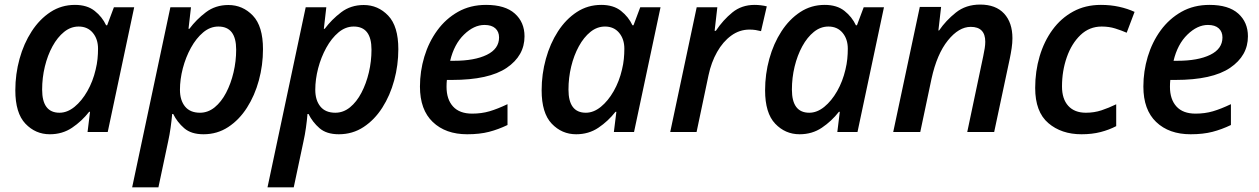

<svg xmlns="http://www.w3.org/2000/svg" viewBox="-20 -572 5456 832"><path d="M195.8 9.8Q133.8 9.8 90.1 -36.1Q46.4 -82 46.4 -180.7Q46.4 -251 64.7 -317.1Q83 -383.3 117.2 -436Q151.4 -488.8 198.7 -519.8Q246.1 -550.8 304.7 -550.8Q357.4 -550.8 390.1 -524.9Q422.9 -499 439.9 -462.4H444.3L473.6 -540.5H561.5L446.8 0H359.4L370.1 -87.4H366.2Q334.5 -46.9 292.5 -18.6Q250.5 9.8 195.8 9.8ZM237.8 -83.5Q271.5 -83.5 303 -109.1Q334.5 -134.8 358.6 -177.2Q382.8 -219.7 394.5 -270.5Q400.4 -294.4 402.6 -316.7Q404.8 -338.9 404.8 -360.8Q404.8 -402.8 382.1 -429.9Q359.4 -457 320.8 -457Q286.6 -457 257.8 -433.8Q229 -410.6 207.5 -371.3Q186 -332 174.3 -283.4Q162.6 -234.9 162.6 -183.6Q162.6 -83.5 237.8 -83.5Z M552.7 239.7 718.3 -540.5H807.6L796.9 -447.3H800.8Q830.6 -487.3 872.1 -518.8Q913.6 -550.3 969.7 -550.3Q1031.7 -550.3 1075.7 -504.4Q1119.6 -458.5 1119.6 -358.9Q1119.6 -289.6 1101.8 -223.9Q1084 -158.2 1050.3 -105.5Q1016.6 -52.7 969 -21.5Q921.4 9.8 861.8 9.8Q808.6 9.8 778.3 -16.4Q748 -42.5 730.5 -78.1H726.1Q723.6 -49.3 719.2 -18.1Q714.8 13.2 708.5 41.5L666.5 239.7ZM846.7 -83.5Q881.3 -83.5 910.2 -106.9Q939 -130.4 959.7 -169.9Q980.5 -209.5 991.9 -258.1Q1003.4 -306.6 1003.4 -356.9Q1003.4 -457 926.3 -457Q890.6 -457 860.4 -431.6Q830.1 -406.2 807.4 -365Q784.7 -323.7 772.2 -275.9Q759.8 -228 759.8 -183.1Q759.8 -137.7 781.7 -110.6Q803.7 -83.5 846.7 -83.5Z M1139.2 239.7 1304.7 -540.5H1394L1383.3 -447.3H1387.2Q1417 -487.3 1458.5 -518.8Q1500 -550.3 1556.2 -550.3Q1618.2 -550.3 1662.1 -504.4Q1706.1 -458.5 1706.1 -358.9Q1706.1 -289.6 1688.2 -223.9Q1670.4 -158.2 1636.7 -105.5Q1603 -52.7 1555.4 -21.5Q1507.8 9.8 1448.2 9.8Q1395 9.8 1364.7 -16.4Q1334.5 -42.5 1316.9 -78.1H1312.5Q1310.1 -49.3 1305.7 -18.1Q1301.3 13.2 1294.9 41.5L1252.9 239.7ZM1433.1 -83.5Q1467.8 -83.5 1496.6 -106.9Q1525.4 -130.4 1546.1 -169.9Q1566.9 -209.5 1578.4 -258.1Q1589.8 -306.6 1589.8 -356.9Q1589.8 -457 1512.7 -457Q1477.1 -457 1446.8 -431.6Q1416.5 -406.2 1393.8 -365Q1371.1 -323.7 1358.6 -275.9Q1346.2 -228 1346.2 -183.1Q1346.2 -137.7 1368.2 -110.6Q1390.1 -83.5 1433.1 -83.5Z M2004.4 9.8Q1911.1 9.8 1855.5 -43.2Q1799.8 -96.2 1799.8 -196.8Q1799.8 -263.2 1818.8 -326.4Q1837.9 -389.6 1874.8 -440.2Q1911.6 -490.7 1964.8 -520.8Q2018.1 -550.8 2086.4 -550.8Q2168.9 -550.8 2210.9 -513.2Q2252.9 -475.6 2252.9 -414.6Q2252.9 -330.6 2175.8 -278.1Q2098.6 -225.6 1938.5 -225.6H1916.5Q1915 -211.9 1915 -195.8Q1915 -141.6 1943.1 -110.6Q1971.2 -79.6 2025.9 -79.6Q2066.4 -79.6 2101.3 -89.8Q2136.2 -100.1 2179.2 -120.6V-30.3Q2139.6 -11.2 2099.1 -0.7Q2058.6 9.8 2004.4 9.8ZM1930.7 -308.6H1947.3Q2036.6 -308.6 2089.6 -334.5Q2142.6 -360.4 2142.6 -409.7Q2142.6 -434.6 2126.5 -449.2Q2110.4 -463.9 2079.6 -463.9Q2033.7 -463.9 1990.7 -422.1Q1947.8 -380.4 1930.7 -308.6Z M2476.6 9.8Q2414.6 9.8 2370.8 -36.1Q2327.1 -82 2327.1 -180.7Q2327.1 -251 2345.5 -317.1Q2363.8 -383.3 2397.9 -436Q2432.1 -488.8 2479.5 -519.8Q2526.9 -550.8 2585.4 -550.8Q2638.2 -550.8 2670.9 -524.9Q2703.6 -499 2720.7 -462.4H2725.1L2754.4 -540.5H2842.3L2727.5 0H2640.1L2650.9 -87.4H2647Q2615.2 -46.9 2573.2 -18.6Q2531.2 9.8 2476.6 9.8ZM2518.6 -83.5Q2552.2 -83.5 2583.7 -109.1Q2615.2 -134.8 2639.4 -177.2Q2663.6 -219.7 2675.3 -270.5Q2681.2 -294.4 2683.3 -316.7Q2685.5 -338.9 2685.5 -360.8Q2685.5 -402.8 2662.8 -429.9Q2640.1 -457 2601.6 -457Q2567.4 -457 2538.6 -433.8Q2509.8 -410.6 2488.3 -371.3Q2466.8 -332 2455.1 -283.4Q2443.4 -234.9 2443.4 -183.6Q2443.4 -83.5 2518.6 -83.5Z M2884.3 0 2999 -540.5H3088.4L3076.7 -438.5H3082Q3113.3 -485.4 3153.6 -518.1Q3193.8 -550.8 3250 -550.8Q3263.2 -550.8 3277.3 -549.1Q3291.5 -547.4 3302.7 -544.4L3277.8 -437Q3267.1 -439.9 3254.4 -441.9Q3241.7 -443.8 3227.5 -443.8Q3184.6 -443.8 3148.7 -417.7Q3112.8 -391.6 3087.4 -346.7Q3062 -301.8 3050.3 -246.1L2998.5 0Z M3444.8 9.8Q3382.8 9.8 3339.1 -36.1Q3295.4 -82 3295.4 -180.7Q3295.4 -251 3313.7 -317.1Q3332 -383.3 3366.2 -436Q3400.4 -488.8 3447.8 -519.8Q3495.1 -550.8 3553.7 -550.8Q3606.4 -550.8 3639.2 -524.9Q3671.9 -499 3689 -462.4H3693.4L3722.7 -540.5H3810.5L3695.8 0H3608.4L3619.1 -87.4H3615.2Q3583.5 -46.9 3541.5 -18.6Q3499.5 9.8 3444.8 9.8ZM3486.8 -83.5Q3520.5 -83.5 3552 -109.1Q3583.5 -134.8 3607.7 -177.2Q3631.8 -219.7 3643.6 -270.5Q3649.4 -294.4 3651.6 -316.7Q3653.8 -338.9 3653.8 -360.8Q3653.8 -402.8 3631.1 -429.9Q3608.4 -457 3569.8 -457Q3535.6 -457 3506.8 -433.8Q3478 -410.6 3456.5 -371.3Q3435.1 -332 3423.3 -283.4Q3411.6 -234.9 3411.6 -183.6Q3411.6 -83.5 3486.8 -83.5Z M3850.6 0 3965.8 -542H4058.1L4046.4 -439.9H4049.3Q4078.6 -482.9 4122.1 -517.6Q4165.5 -552.2 4227.5 -552.2Q4294.9 -552.2 4331.1 -513.2Q4367.2 -474.1 4367.2 -406.2Q4367.2 -385.7 4363.8 -363Q4360.4 -340.3 4356 -319.3L4288.1 0H4171.4L4240.7 -328.6Q4244.6 -347.7 4247.1 -362.8Q4249.5 -377.9 4249.5 -391.1Q4249.5 -455.6 4186.5 -455.6Q4134.8 -455.6 4087.4 -396.7Q4040 -337.9 4016.6 -231L3967.8 0Z M4666.5 9.8Q4579.1 9.8 4522.5 -38.8Q4465.8 -87.4 4465.8 -190.9Q4465.8 -263.2 4485.1 -328.1Q4504.4 -393.1 4541 -443.1Q4577.6 -493.2 4630.4 -522Q4683.1 -550.8 4750.5 -550.8Q4792.5 -550.8 4829.1 -542.7Q4865.7 -534.7 4896.5 -520.5L4862.3 -430.2Q4838.9 -440.4 4812.3 -448.7Q4785.6 -457 4753.9 -457Q4700.7 -457 4662.1 -420.2Q4623.5 -383.3 4602.8 -324Q4582 -264.6 4582 -197.3Q4582 -143.1 4609.1 -113.3Q4636.2 -83.5 4685.5 -83.5Q4721.7 -83.5 4753.2 -94Q4784.7 -104.5 4816.9 -120.1V-25.4Q4786.1 -9.3 4749.3 0.2Q4712.4 9.8 4666.5 9.8Z M5139.2 9.8Q5045.9 9.8 4990.2 -43.2Q4934.6 -96.2 4934.6 -196.8Q4934.6 -263.2 4953.6 -326.4Q4972.7 -389.6 5009.5 -440.2Q5046.4 -490.7 5099.6 -520.8Q5152.8 -550.8 5221.2 -550.8Q5303.7 -550.8 5345.7 -513.2Q5387.7 -475.6 5387.7 -414.6Q5387.7 -330.6 5310.5 -278.1Q5233.4 -225.6 5073.2 -225.6H5051.3Q5049.8 -211.9 5049.8 -195.8Q5049.8 -141.6 5077.9 -110.6Q5106 -79.6 5160.6 -79.6Q5201.2 -79.6 5236.1 -89.8Q5271 -100.1 5314 -120.6V-30.3Q5274.4 -11.2 5233.9 -0.7Q5193.4 9.8 5139.2 9.8ZM5065.4 -308.6H5082Q5171.4 -308.6 5224.4 -334.5Q5277.3 -360.4 5277.3 -409.7Q5277.3 -434.6 5261.2 -449.2Q5245.1 -463.9 5214.4 -463.9Q5168.5 -463.9 5125.5 -422.1Q5082.5 -380.4 5065.4 -308.6Z"/></svg>

Font: Open Sans SemiBold
Style: Italic
Weight: 600
Italic angle: -12°
Designer: Monotype Design Team
Foundry: Monotype Imaging Inc.
Version: Version 3.003; ttfautohint (v1.8.4)